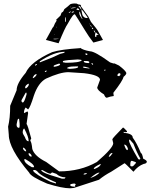

<svg xmlns="http://www.w3.org/2000/svg" viewBox="-20 -1021 860 1077"><path d="M429.7 -752.9Q445.3 -740.2 484.4 -733.4Q511.7 -733.4 597.7 -670.9L616.2 -665H623L647.5 -653.3Q683.6 -626 688.5 -612.3V-610.4Q688.5 -602.5 672.9 -589.8Q668.9 -568.4 616.2 -501V-496.1L618.2 -482.4Q599.6 -480.5 579.1 -472.7Q570.3 -472.7 563.5 -491.2Q525.4 -514.6 525.4 -530.3L541 -573.2Q541 -599.6 452.1 -610.4L363.3 -616.2Q317.4 -616.2 238.3 -580.1Q194.3 -556.6 169.9 -484.4Q149.4 -418 137.7 -407.2L124 -418Q114.3 -406.2 114.3 -386.7H115.2L132.8 -395.5Q136.7 -395.5 137.7 -386.7L128.9 -325.2Q134.8 -322.3 155.3 -244.1L150.4 -235.4V-230.5Q157.2 -223.6 161.1 -185.5Q172.9 -145.5 239.3 -112.3L311.5 -59.6Q430.7 -59.6 523.4 -112.3Q615.2 -191.4 615.2 -217.8L610.4 -238.3V-240.2Q611.3 -246.1 669.9 -305.7Q673.8 -305.7 692.4 -285.2V-281.2L685.5 -279.3L674.8 -281.2H673.8V-276.4Q724.6 -271.5 724.6 -249Q747.1 -218.8 770.5 -162.1Q777.3 -162.1 783.2 -130.9Q800.8 -123 803.7 -115.2Q803.7 -103.5 786.1 -101.6Q753.9 -89.8 728.5 -57.6Q681.6 -105.5 678.7 -105.5L603.5 -57.6Q566.4 -38.1 535.2 -12.7L394.5 33.2L373 35.2Q328.1 35.2 244.1 8.8Q152.3 -30.3 143.6 -52.7Q29.3 -188.5 29.3 -264.6L25.4 -310.5Q37.1 -358.4 37.1 -427.7L73.2 -514.6Q73.2 -552.7 124 -612.3Q152.3 -674.8 272.5 -728.5Q321.3 -744.1 429.7 -751ZM203.1 -670.9 272.5 -698.2 317.4 -718.8Q342.8 -723.6 342.8 -728.5V-730.5Q284.2 -730.5 204.1 -677.7L203.1 -675.8ZM460.9 -721.7 459 -719.7V-716.8L462.9 -712.9H469.7V-719.7ZM333 -678.7V-671.9L349.6 -668.9Q427.7 -668.9 438.5 -682.6Q438.5 -686.5 416 -687.5Q351.6 -684.6 333 -678.7ZM450.2 -678.7V-675.8Q450.2 -668 477.5 -667L481.4 -670.9Q481.4 -678.7 465.8 -678.7ZM493.2 -667V-664.1L498 -658.2H502V-662.1L497.1 -667ZM281.2 -651.4V-646.5H286.1Q317.4 -652.3 317.4 -660.2L313.5 -664.1H310.5Q281.2 -655.3 281.2 -651.4ZM176.8 -657.2V-653.3H180.7L187.5 -660.2V-662.1H182.6ZM356.4 -637.7 370.1 -634.8H372.1Q416 -636.7 418 -644.5V-648.4H402.3Q356.4 -648.4 356.4 -637.7ZM445.3 -646.5V-644.5Q445.3 -639.6 481.4 -636.7V-639.6L457 -646.5ZM565.4 -629.9V-624H568.4L572.3 -627.9V-629.9ZM231.4 -619.1V-617.2H237.3L242.2 -623L238.3 -626ZM638.7 -596.7V-595.7L647.5 -593.8H648.4L655.3 -600.6V-607.4L652.3 -610.4Q638.7 -610.4 638.7 -596.7ZM163.1 -583H167Q185.5 -594.7 185.5 -605.5Q170.9 -605.5 163.1 -583ZM121.1 -530.3V-528.3L124 -525.4H126Q141.6 -537.1 141.6 -547.9V-550.8H137.7Q121.1 -541 121.1 -530.3ZM124 -501 100.6 -459V-452.1L105.5 -446.3H108.4Q116.2 -446.3 128.9 -491.2V-501ZM73.2 -324.2V-319.3Q73.2 -305.7 85.9 -303.7Q93.8 -303.7 87.9 -347.7L86.9 -354.5H83Q78.1 -354.5 73.2 -324.2ZM114.3 -299.8Q107.4 -293 107.4 -278.3Q107.4 -270.5 120.1 -251Q127 -228.5 140.6 -228.5V-231.4Q140.6 -252.9 116.2 -299.8ZM704.1 -237.3V-231.4Q704.1 -215.8 755.9 -127.9L763.7 -126L767.6 -130.9Q747.1 -166 728.5 -214.8L709 -237.3ZM676.8 -210V-208Q686.5 -178.7 694.3 -178.7L697.3 -182.6V-187.5Q690.4 -210 676.8 -210ZM109.4 -192.4V-185.5Q117.2 -171.9 127 -171.9Q127 -181.6 113.3 -192.4ZM589.8 -141.6H592.8Q600.6 -144.5 610.4 -160.2V-163.1Q596.7 -163.1 589.8 -141.6ZM140.6 -162.1V-155.3Q145.5 -142.6 155.3 -142.6H157.2V-148.4Q150.4 -162.1 140.6 -162.1ZM116.2 -127.9V-126Q116.2 -105.5 159.2 -83H170.9V-85Q170.9 -100.6 123 -127.9ZM710.9 -98.6V-91.8L714.8 -87.9H722.7Q727.5 -87.9 743.2 -107.4V-108.4Q743.2 -112.3 719.7 -119.1Q710.9 -119.1 710.9 -98.6ZM507.8 -74.2 509.8 -73.2H510.7Q544.9 -86.9 544.9 -101.6H543.9Q505.9 -84 505.9 -74.2ZM166 -62.5Q177.7 -43 263.7 -1L292 7.8H293.9V2Q208 -34.2 188.5 -60.5Q180.7 -67.4 174.8 -67.4H168.9Q166 -67.4 166 -62.5ZM211.9 -67.4V-66.4Q211.9 -55.7 261.7 -39.1L328.1 -18.6H341.8L346.7 -23.4V-26.4H345.7Q317.4 -26.4 295.9 -45.9L273.4 -53.7H271.5L263.7 -46.9H261.7Q252 -46.9 216.8 -67.4ZM487.3 -23.4H489.3Q517.6 -32.2 537.1 -50.8V-52.7H535.2Q522.5 -52.7 487.3 -23.4ZM449.2 -43.9V-42H451.2Q463.9 -42 466.8 -48.8V-50.8Q449.2 -48.8 449.2 -43.9ZM374 15.6V17.6Q374 25.4 401.4 26.4V21.5L400.4 19.5L405.3 14.6L400.4 8.8H391.6Q374 10.7 374 15.6ZM237.3 -796.9 275.4 -866.2Q280.3 -868.2 288.1 -889.6L297.9 -905.3V-906.2Q294.9 -908.2 294.9 -910.2Q303.7 -918 319.3 -933.6Q324.2 -950.2 328.1 -952.1Q334 -952.1 340.8 -969.7Q359.4 -983.4 374 -997.1Q386.7 -1002.9 409.2 -1001L419.9 -996.1Q434.6 -995.1 434.6 -989.3H433.6V-986.3Q433.6 -983.4 435.5 -983.4Q436.5 -983.4 474.6 -929.7L490.2 -898.4Q526.4 -855.5 530.3 -845.7L557.6 -796.9L503.9 -782.2Q478.5 -814.5 455.6 -852.5Q432.6 -890.6 418.9 -912.1Q405.3 -933.6 400.4 -940.4Q391.6 -946.3 359.4 -886.7Q345.7 -868.2 308.6 -778.3ZM436.5 -967.8Q436.5 -962.9 442.4 -936.5Q451.2 -918 470.7 -919.9H471.7L470.7 -924.8Q440.4 -967.8 438.5 -967.8ZM515.6 -837.9Q509.8 -813.5 517.6 -813.5Q521.5 -815.4 521.5 -819.3L518.6 -820.3V-821.3L520.5 -822.3L533.2 -829.1L532.2 -830.1Q526.4 -830.1 525.4 -831.1Q520.5 -838.9 516.6 -839.8H515.6ZM442.4 -916V-917Q442.4 -918.9 439.5 -920.9L427.7 -956.1H426.8Q418.9 -943.4 439.5 -916ZM347.7 -897.5Q352.5 -897.5 347.7 -923.8V-924.8Q341.8 -924.8 346.7 -898.4V-897.5ZM436.5 -969.7Q436.5 -973.6 434.6 -973.6Q431.6 -988.3 419.9 -988.3V-987.3L433.6 -969.7ZM409.2 -966.8Q421.9 -964.8 423.8 -963.9H424.8V-964.8Q424.8 -967.8 418 -974.6Q411.1 -974.6 409.2 -967.8ZM378.9 -973.6Q385.7 -973.6 406.2 -977.5L405.3 -978.5Q383.8 -980.5 377 -973.6ZM279.3 -802.7Q279.3 -800.8 285.2 -800.8H292Q298.8 -800.8 308.6 -802.7V-803.7H289.1Q279.3 -803.7 279.3 -802.7ZM382.8 -948.2Q389.6 -953.1 396.5 -953.1L390.6 -958H389.6Q381.8 -952.1 381.8 -948.2ZM495.1 -864.3Q495.1 -859.4 501 -857.4H502.9V-859.4Q502.9 -863.3 497.1 -866.2H495.1ZM505.9 -848.6Q509.8 -838.9 512.7 -838.9L513.7 -839.8V-840.8Q511.7 -849.6 507.8 -849.6H505.9ZM367.2 -948.2Q375 -952.1 377.9 -956.1L377 -957H376Q366.2 -953.1 366.2 -950.2V-948.2ZM486.3 -880.9Q488.3 -871.1 494.1 -871.1V-872.1Q492.2 -877 487.3 -880.9ZM373 -980.5 376 -981.4V-983.4H374L372.1 -980.5ZM294.9 -866.2Q296.9 -866.2 297.9 -871.1Q294.9 -871.1 294.9 -866.2ZM484.4 -884.8H485.4V-886.7L483.4 -887.7H481.4ZM285.2 -826.2Q292 -830.1 283.2 -827.1L284.2 -826.2ZM515.6 -849.6V-850.6H513.7V-849.6Z"/></svg>

Font: Love Ya Like A Sister
Style: Regular
Weight: 400
Designer: Kimberly Geswein
Foundry: Kimberly Geswein
Version: Version 1.002 2007